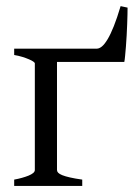

<svg xmlns="http://www.w3.org/2000/svg" viewBox="-20 -615 452 635"><path d="M26.9 0V-21Q40.5 -23.4 52.7 -26.9Q64.9 -30.3 74.5 -34.2Q84 -38.1 89.6 -42.7Q95.2 -47.4 95.2 -52.7V-405.8Q95.2 -407.7 90.1 -411.4Q85 -415 75.7 -418.9Q66.4 -422.9 54 -426.8Q41.5 -430.7 26.9 -433.1V-454.1H300.3Q308.1 -454.1 316.9 -461.2Q325.7 -468.3 335.7 -484.9Q345.7 -501.5 356.4 -528.3Q367.2 -555.2 378.9 -594.7L401.9 -589.8Q401.9 -581.5 401.6 -566.9Q401.4 -552.2 400.6 -534.7Q399.9 -517.1 398.9 -497.8Q397.9 -478.5 396.5 -461.4Q395 -444.3 393.8 -430.7Q392.6 -417 391.1 -410.2H168.5V-52.7Q168.5 -47.9 172.4 -43.7Q176.3 -39.6 186 -35.6Q195.8 -31.7 211.7 -28.1Q227.5 -24.4 252 -21V0Z"/></svg>

Font: Noto Serif Devanagari
Style: Bold
Weight: 700
Designer: Monotype Design Team
Foundry: Monotype Imaging Inc.
Version: Version 1.01